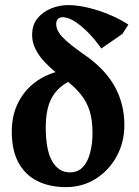

<svg xmlns="http://www.w3.org/2000/svg" viewBox="-20 -729 554 764"><path d="M241.9 15.6Q177.9 15.6 129.3 -8.4Q80.6 -32.4 53.8 -81.4Q26.9 -130.5 26.9 -205.1Q26.9 -266.5 49.1 -314Q71.3 -361.5 110.3 -394Q149.3 -426.5 200.9 -441.9Q176.9 -461.8 155.4 -484.8Q134 -507.8 120.9 -534.3Q107.8 -560.9 107.8 -589.5Q107.8 -629.9 129 -655.9Q150.3 -682 183.4 -695.4Q216.5 -708.7 252.1 -708.7Q288.5 -708.7 331.9 -698.1Q375.4 -687.5 417.1 -669.9Q458.9 -652.4 490.9 -631.1L467 -594L383 -535.9Q360.4 -569 333.1 -597.1Q305.9 -625.1 279 -642.8Q252.1 -660.4 229.6 -660.4Q217 -660.4 210.3 -653.4Q203.6 -646.4 203.6 -633.9Q203.6 -606.3 231.3 -578.4Q259 -550.5 316.1 -511Q398.6 -453.9 436.7 -384.4Q474.9 -315 474.9 -231.4Q474.9 -163.5 444.4 -107.3Q414 -51.1 361.2 -17.8Q308.5 15.6 241.9 15.6ZM258.4 -43.1Q290.4 -43.1 310.1 -64.6Q329.8 -86.1 338.9 -121.8Q348.1 -157.5 348.1 -200.1Q348.1 -249.6 337.3 -285.4Q326.5 -321.1 304.9 -349.1Q283.4 -377 251.1 -403.1Q205.6 -378.1 183.9 -335.6Q162.1 -293 162.1 -222Q162.1 -131.5 187.7 -87.3Q213.2 -43.1 258.4 -43.1Z"/></svg>

Font: Ancizar Serif Light
Style: Regular
Weight: 300
Designer: Cesar Puertas, Viviana Monsalve, Julian Moncada, Julian Prieto, Jose Castro, Felipe Aragon, Mariel Hernandez, Sara Alarc
Version: Version 8.100